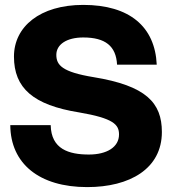

<svg xmlns="http://www.w3.org/2000/svg" viewBox="-20 -752 702 784"><path d="M336 12C510 12 641 -63 641 -213C641 -333 576 -402 362 -437C234 -458 210 -486 210 -528C210 -571 253 -599 320 -599C410 -599 454 -564 458 -488H620C613 -643 509 -732 320 -732C143 -732 37 -643 37 -521C37 -392 116 -323 303 -293C444 -269 466 -243 466 -203C466 -151 416 -121 343 -121C261 -121 189 -143 187 -241H22C23 -84 140 12 336 12Z"/></svg>

Font: Aspekta 750
Style: Regular
Weight: 750
Designer: Ivo Dolenc
Version: Version 2.000